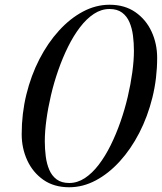

<svg xmlns="http://www.w3.org/2000/svg" viewBox="-20 -780 683 810"><path d="M272 10Q208 10 163.2 -21.2Q118.5 -52.5 95 -103.5Q71.5 -154.5 71.5 -214Q71.5 -300.5 91.2 -381.2Q111 -462 146.5 -530.8Q182 -599.5 229 -651Q276 -702.5 330.2 -731.2Q384.5 -760 442 -760Q506 -760 551 -728.8Q596 -697.5 619.5 -646.5Q643 -595.5 643 -536Q643 -449.5 623 -368.8Q603 -288 567.5 -219.2Q532 -150.5 485 -99Q438 -47.5 383.8 -18.8Q329.5 10 272 10ZM272 -8Q306.5 -8 337.8 -28.5Q369 -49 396.5 -85Q424 -121 447 -167.5Q470 -214 488.2 -266.2Q506.5 -318.5 519 -372Q531.5 -425.5 538.2 -475.2Q545 -525 545 -566Q545 -598.5 541 -629.8Q537 -661 526.2 -686.2Q515.5 -711.5 495 -726.8Q474.5 -742 442 -742Q407.5 -742 376.2 -721.5Q345 -701 317.5 -665Q290 -629 267 -582.5Q244 -536 225.8 -483.8Q207.5 -431.5 195 -378Q182.5 -324.5 175.8 -274.8Q169 -225 169 -184Q169 -152 173 -120.5Q177 -89 187.8 -63.8Q198.5 -38.5 219 -23.2Q239.5 -8 272 -8Z"/></svg>

Font: Bodoni Moda 11pt
Style: Italic
Weight: 400
Italic angle: -13°
Version: Version 2.004